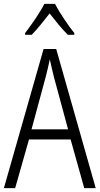

<svg xmlns="http://www.w3.org/2000/svg" viewBox="-20 -967 512 987"><path d="M263 -947H208C186 -903 140 -837 109 -797V-788H143C171 -816 206 -861 235 -898C265 -860 298 -818 329 -788H362V-797C335 -830 286 -901 263 -947ZM413 0H472L269 -715H204L0 0H58L129 -250H343ZM258 -568 330 -302H142L214 -568C222 -600 230 -631 236 -662C242 -632 251 -598 258 -568Z"/></svg>

Font: Noto Sans Arabic Cond Light
Style: Regular
Weight: 300
Width: 3
Designer: Monotype Design Team, Nadine Chahine, Nizar Qandah and Khaled Hosny
Foundry: Monotype Imaging Inc.
Version: Version 2.012